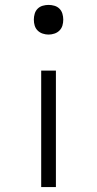

<svg xmlns="http://www.w3.org/2000/svg" viewBox="-20 -548 396 783"><path d="M178 -407Q166 -407 154 -411Q142 -415 133.5 -423.5Q125 -432 121.5 -443.5Q118 -455 118 -468Q118 -480 121.5 -492Q125 -504 133.5 -512.5Q142 -521 154 -524.5Q166 -528 178 -528Q190 -528 202 -524.5Q214 -521 222.5 -512.5Q231 -504 234.5 -492Q238 -480 238 -468Q238 -455 234.5 -443.5Q231 -432 222.5 -423.5Q214 -415 202 -411Q190 -407 178 -407ZM148 215V-260H208V215Z"/></svg>

Font: Iosevka QP Light
Style: Regular
Weight: 300
Designer: Belleve Invis
Foundry: Belleve Invis
Version: Version 20.0.0; ttfautohint (v1.8.4)